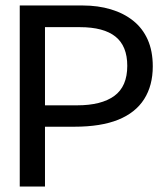

<svg xmlns="http://www.w3.org/2000/svg" viewBox="-20 -680 599 700"><path d="M102 -218V-296H261Q350 -296 397 -330.5Q444 -365 444 -440Q444 -512 401 -546.5Q358 -581 271 -581H102V-660H282Q337 -660 384 -646Q431 -632 465.5 -604.5Q500 -577 518.5 -535.5Q537 -494 537 -438Q537 -368 505.5 -318.5Q474 -269 411 -243.5Q348 -218 251 -218ZM52 0V-660H144V0Z"/></svg>

Font: Bricolage Grotesque 96pt
Style: Regular
Weight: 400
Version: Version 1.001;gftools[0.9.33.dev8+g029e19f]